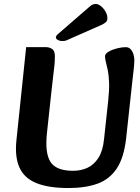

<svg xmlns="http://www.w3.org/2000/svg" viewBox="-20 -933 709 969"><path d="M325 16Q225 16 163.5 -9Q102 -34 78 -88Q54 -142 63 -226L112 -695H212Q230 -695 243.5 -685.5Q257 -676 257 -649Q257 -625 254.5 -601Q252 -577 248 -545Q244 -513 239 -466L217 -262Q206 -160 235 -115.5Q264 -71 349 -71Q388 -71 421 -86Q454 -101 476.5 -136Q499 -171 505 -230L526 -424Q532 -480 530.5 -517Q529 -554 524 -578.5Q519 -603 514.5 -619.5Q510 -636 510 -649Q510 -662 528.5 -672.5Q547 -683 571 -689Q595 -695 614 -695Q630 -695 639.5 -684.5Q649 -674 653.5 -659Q658 -644 658 -631Q658 -614 655 -585Q652 -556 648 -524L617 -238Q606 -138 569.5 -83Q533 -28 472 -6Q411 16 325 16ZM270 -759Q262 -751 262 -745Q262 -737 271.5 -731.5Q281 -726 292 -726Q299 -726 304.5 -726.5Q310 -727 317 -730L496 -809Q509 -816 515.5 -822.5Q522 -829 522 -841Q522 -858 512.5 -874.5Q503 -891 489.5 -902Q476 -913 462 -913Q448 -913 434 -901Z"/></svg>

Font: Alkatra SemiBold
Style: Regular
Weight: 600
Designer: Suman Bhandary
Version: Version 1.100;gftools[0.9.22]